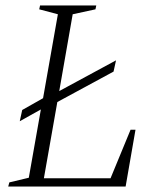

<svg xmlns="http://www.w3.org/2000/svg" viewBox="-20 -680 591 700"><path d="M10 0 14 -15 85 -32 129 -281 52 -238 61 -279 137 -322 191 -628 123 -646 126 -660H331L328 -646L245 -628L196 -348L403 -460L394 -419L189 -308L140 -30H383L456 -207H474L438 0Z"/></svg>

Font: Spectral SC ExtraLight
Style: Italic
Weight: 275
Italic angle: -10°
Designer: Jean-Baptiste Levee
Foundry: Production Type
Version: Version 2.001